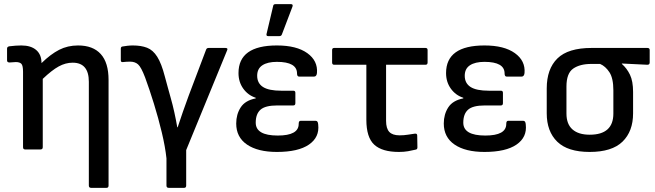

<svg xmlns="http://www.w3.org/2000/svg" viewBox="-20 -720 3154 925"><path d="M101 0Q91 0 91 -11V-374Q91 -404 83 -412.5Q75 -421 56 -421Q49 -421 41 -420Q33 -419 26 -419Q14 -419 14 -429V-486Q14 -495 25 -497Q39 -499 55.5 -500Q72 -501 83 -501Q129 -501 154.5 -479Q180 -457 180 -416Q224 -459 265 -480Q306 -501 356 -501Q428 -501 465.5 -459.5Q503 -418 503 -335V174Q503 185 493 185H419Q408 185 408 174V-326Q408 -418 330 -418Q296 -418 263 -400Q230 -382 186 -340V-11Q186 0 175 0Z M793 185Q782 185 782 174V43Q776 -13 759.5 -82Q743 -151 721.5 -220.5Q700 -290 679 -347Q660 -397 645 -410Q630 -423 607 -423Q590 -423 573 -421Q562 -419 562 -430V-485Q562 -495 570 -496Q581 -498 594 -499.5Q607 -501 620 -501Q660 -501 688.5 -490Q717 -479 737.5 -446.5Q758 -414 774 -352Q781 -326 788 -300.5Q795 -275 802 -250Q812 -215 820 -178.5Q828 -142 834 -107H836Q848 -143 861 -181Q874 -219 889 -259L973 -481Q976 -489 985 -489H1066Q1080 -489 1074 -477L877 3V174Q877 185 867 185Z M1314 12Q1222 12 1170 -23.5Q1118 -59 1118 -125Q1118 -169 1139.5 -202.5Q1161 -236 1212 -246V-249Q1175 -261 1152 -293Q1129 -325 1129 -368Q1129 -501 1314 -501Q1409 -501 1460.5 -464Q1512 -427 1507 -368Q1505 -351 1493 -351H1421Q1411 -351 1411 -366Q1411 -422 1314 -422Q1269 -422 1244 -405.5Q1219 -389 1219 -355Q1219 -319 1247 -301Q1275 -283 1335 -283H1393Q1403 -283 1403 -273V-223Q1403 -212 1393 -212H1316Q1258 -212 1235 -191.5Q1212 -171 1212 -129Q1212 -67 1318 -67Q1419 -67 1419 -123Q1419 -138 1428 -138H1501Q1512 -138 1513 -120Q1520 -59 1468.5 -23.5Q1417 12 1314 12ZM1272 -546Q1262 -546 1264 -556L1296 -691Q1297 -700 1307 -700H1382Q1393 -700 1389 -688L1338 -554Q1335 -546 1326 -546Z M1902 12Q1821 12 1783 -23Q1745 -58 1745 -143V-408H1590Q1580 -408 1580 -419V-479Q1580 -489 1590 -489H2030Q2040 -489 2040 -479V-419Q2040 -408 2030 -408H1840V-138Q1840 -101 1855.5 -84.5Q1871 -68 1905 -68Q1926 -68 1944.5 -71Q1963 -74 1978 -76Q1990 -78 1990 -67L1991 -10Q1991 0 1982 1Q1966 5 1946 8.5Q1926 12 1902 12Z M2314 12Q2222 12 2170 -23.5Q2118 -59 2118 -125Q2118 -169 2139.5 -202.5Q2161 -236 2212 -246V-249Q2175 -261 2152 -293Q2129 -325 2129 -368Q2129 -501 2314 -501Q2409 -501 2460.5 -464Q2512 -427 2507 -368Q2505 -351 2493 -351H2421Q2411 -351 2411 -366Q2411 -422 2314 -422Q2269 -422 2244 -405.5Q2219 -389 2219 -355Q2219 -319 2247 -301Q2275 -283 2335 -283H2393Q2403 -283 2403 -273V-223Q2403 -212 2393 -212H2316Q2258 -212 2235 -191.5Q2212 -171 2212 -129Q2212 -67 2318 -67Q2419 -67 2419 -123Q2419 -138 2428 -138H2501Q2512 -138 2513 -120Q2520 -59 2468.5 -23.5Q2417 12 2314 12Z M2821 12Q2715 12 2664.5 -37.5Q2614 -87 2614 -174V-294Q2614 -388 2665.5 -438.5Q2717 -489 2830 -489H3099Q3110 -489 3110 -479V-419Q3110 -408 3099 -408L2976 -414V-412Q3000 -391 3015 -360Q3030 -329 3030 -277V-174Q3030 -87 2979 -37.5Q2928 12 2821 12ZM2821 -71Q2935 -71 2935 -173V-285Q2935 -343 2916 -372Q2897 -401 2871 -412H2829Q2774 -412 2741.5 -389.5Q2709 -367 2709 -303V-173Q2709 -122 2738 -96.5Q2767 -71 2821 -71Z"/></svg>

Font: Sofia Sans Medium
Style: Regular
Weight: 500
Designer: Botio Nikoltchev, Ani Petrova
Foundry: lettersoup
Version: Version 4.101; ttfautohint (v1.8.4.7-5d5b)